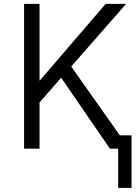

<svg xmlns="http://www.w3.org/2000/svg" viewBox="-20 -751 706 970"><path d="M577.1 -67.4H644.5V198.2H577.1ZM101.6 0V-731.4H179.7V-344.7H181.6L513.7 -731.4H617.2L339.8 -415L632.8 0H535.2L289.1 -358.4L179.7 -233.4V0Z"/></svg>

Font: Gothic A1
Style: Regular
Weight: 400
Designer: HanYang I&C Co.,Ltd.
Foundry: HanYang I&C Co.,Ltd.
Version: Version 2.50